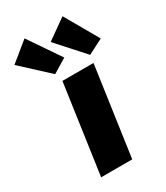

<svg xmlns="http://www.w3.org/2000/svg" viewBox="-239 -909 861 995"><g transform="rotate(-30 192.0 -411.5)"><path d="M62 0 138 -533H324L248 0ZM330 -578 186 -738 306 -823 420 -624ZM123 -582 -36 -729 78 -822 207 -633Z"/></g></svg>

Font: Lexend ExtBd
Style: Italic
Weight: 800
Italic angle: -8.13011°
Designer: Bonnie Shaver-Troup, Thomas Jockin
Foundry: Lexend
Version: Version 1.007